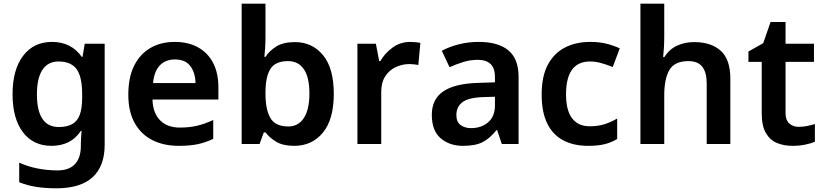

<svg xmlns="http://www.w3.org/2000/svg" viewBox="-20 -780 4463 1040"><path d="M262 -553Q313 -553 353.5 -533Q394 -513 423 -472H427L439 -543H547V4Q547 120 481.5 180Q416 240 285 240Q227 240 177.5 232.5Q128 225 84 207V101Q130 122 183 132.5Q236 143 292 143Q354 143 386 109Q418 75 418 10V-4Q418 -20 419.5 -39.5Q421 -59 422 -71H418Q390 -29 350 -9.5Q310 10 259 10Q160 10 104 -64Q48 -138 48 -270Q48 -402 105 -477.5Q162 -553 262 -553ZM297 -447Q240 -447 210 -402Q180 -357 180 -269Q180 -181 209.5 -136.5Q239 -92 299 -92Q342 -92 370.5 -107.5Q399 -123 412 -158Q425 -193 425 -251V-270Q425 -365 394.5 -406Q364 -447 297 -447Z M926 -553Q1000 -553 1053 -523.5Q1106 -494 1134.5 -439Q1163 -384 1163 -307V-241H806Q808 -169 846.5 -129Q885 -89 954 -89Q1006 -89 1048 -99Q1090 -109 1135 -130V-28Q1094 -8 1051 1Q1008 10 948 10Q868 10 806.5 -20.5Q745 -51 710 -113Q675 -175 675 -267Q675 -361 706.5 -424Q738 -487 794.5 -520Q851 -553 926 -553ZM927 -458Q877 -458 846 -426Q815 -394 809 -330H1039Q1038 -386 1011 -422Q984 -458 927 -458Z M1418 -580Q1418 -548 1416 -518.5Q1414 -489 1412 -472H1418Q1440 -506 1478 -529Q1516 -552 1577 -552Q1671 -552 1729.5 -481.5Q1788 -411 1788 -272Q1788 -133 1729 -61.5Q1670 10 1574 10Q1513 10 1476.5 -12Q1440 -34 1418 -63H1409L1386 0H1289V-760H1418ZM1540 -449Q1473 -449 1446 -408.5Q1419 -368 1418 -284V-272Q1418 -187 1444.5 -141Q1471 -95 1542 -95Q1596 -95 1626 -141Q1656 -187 1656 -274Q1656 -361 1626 -405Q1596 -449 1540 -449Z M2203 -553Q2215 -553 2231 -551.5Q2247 -550 2257 -548L2246 -428Q2237 -430 2223 -431.5Q2209 -433 2198 -433Q2159 -433 2123.5 -416.5Q2088 -400 2066.5 -366.5Q2045 -333 2045 -281V0H1916V-543H2016L2034 -449H2040Q2064 -491 2106 -522Q2148 -553 2203 -553Z M2573 -553Q2679 -553 2734 -507Q2789 -461 2789 -364V0H2698L2673 -75H2669Q2634 -31 2595 -10.5Q2556 10 2488 10Q2415 10 2367 -31Q2319 -72 2319 -158Q2319 -243 2381 -285Q2443 -327 2568 -331L2661 -334V-361Q2661 -412 2636.5 -434Q2612 -456 2568 -456Q2527 -456 2489 -444Q2451 -432 2415 -416L2373 -505Q2414 -527 2465.5 -540Q2517 -553 2573 -553ZM2596 -254Q2515 -251 2483.5 -225.5Q2452 -200 2452 -157Q2452 -120 2474.5 -103Q2497 -86 2532 -86Q2587 -86 2624 -117.5Q2661 -149 2661 -210V-256Z M3166 10Q3088 10 3031.5 -19.5Q2975 -49 2944.5 -110.5Q2914 -172 2914 -268Q2914 -368 2948 -430.5Q2982 -493 3041 -523Q3100 -553 3177 -553Q3228 -553 3268 -542.5Q3308 -532 3337 -518L3299 -417Q3267 -430 3236 -438.5Q3205 -447 3176 -447Q3111 -447 3078.5 -402.5Q3046 -358 3046 -269Q3046 -182 3079 -139Q3112 -96 3174 -96Q3220 -96 3255.5 -107.5Q3291 -119 3323 -138V-27Q3291 -8 3255 1Q3219 10 3166 10Z M3578 -582Q3578 -549 3576 -518Q3574 -487 3572 -471H3579Q3605 -513 3647 -532.5Q3689 -552 3740 -552Q3832 -552 3884 -505Q3936 -458 3936 -354V0H3808V-327Q3808 -388 3784 -418.5Q3760 -449 3709 -449Q3634 -449 3606 -401Q3578 -353 3578 -264V0H3449V-760H3578Z M4306 -93Q4330 -93 4352 -97.5Q4374 -102 4394 -108V-12Q4373 -3 4341 3.5Q4309 10 4273 10Q4226 10 4188.5 -5.5Q4151 -21 4128.5 -59.5Q4106 -98 4106 -166V-445H4034V-501L4114 -546L4154 -661H4235V-543H4389V-445H4235V-167Q4235 -130 4255 -111.5Q4275 -93 4306 -93Z"/></svg>

Font: Noto Traditional Nushu SemiBold
Style: Regular
Weight: 600
Version: Version 2.003